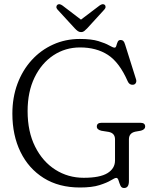

<svg xmlns="http://www.w3.org/2000/svg" viewBox="-20 -903 750 939"><path d="M610.5 -17Q610.5 16.5 586.5 16.5Q574 16.5 568.8 4.2Q563.5 -8 559.8 -20.5Q556 -33 549 -33Q541.5 -33 522.5 -21.2Q503.5 -9.5 467 2.2Q430.5 14 371 14Q268 14 194 -32.2Q120 -78.5 80.2 -160Q40.5 -241.5 40.5 -347Q40.5 -426 65.2 -492.8Q90 -559.5 134.8 -608.8Q179.5 -658 239.8 -685.2Q300 -712.5 370.5 -712.5Q427 -712.5 461.2 -702Q495.5 -691.5 514 -680.8Q532.5 -670 540.5 -670Q546.5 -670 549 -679.5Q551.5 -689 555.5 -698.2Q559.5 -707.5 570 -707.5Q578 -707.5 583 -702.8Q588 -698 592 -684.5L645.5 -514.5Q648.5 -504.5 644 -496.8Q639.5 -489 630 -488.5Q612.5 -487 604.5 -505.5Q564 -598 507.8 -634.5Q451.5 -671 371.5 -671Q299.5 -671 241.2 -632.5Q183 -594 149 -524Q115 -454 115 -359.5Q115 -259 151.8 -185.8Q188.5 -112.5 250.8 -73Q313 -33.5 389.5 -33.5Q468.5 -33.5 505.5 -56.2Q542.5 -79 542.5 -118V-221.5Q542.5 -252 511 -258L476 -263.5Q453.5 -269 453.5 -284Q453.5 -302.5 477 -302.5H666.5Q690 -302.5 690 -284Q690 -270 669.5 -264L641.5 -259Q610.5 -252 610.5 -221.5ZM406 -764Q398 -756 391.8 -751Q385.5 -746 377 -746Q367.5 -746 360.8 -750.8Q354 -755.5 346 -764L261 -856.5Q255 -863.5 255.8 -869.8Q256.5 -876 260.5 -879.5Q270 -887 285.5 -876L376 -807L467 -876Q482.5 -887 492 -879.5Q496 -876.5 496.2 -869.8Q496.5 -863 490.5 -856.5Z"/></svg>

Font: Fraunces 72pt S100 Light
Style: Regular
Weight: 300
Version: Version 1.000; ttfautohint (v1.8.3)